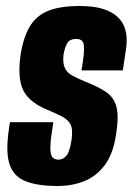

<svg xmlns="http://www.w3.org/2000/svg" viewBox="-20 -613 443 641"><path d="M172 8Q108 8 68 -7Q28 -22 13.5 -60Q-1 -98 8 -169L13 -205H158L151 -157Q147 -125 148.5 -108.5Q150 -92 157 -86Q164 -80 175 -80Q191 -80 202 -93.5Q213 -107 219 -147Q224 -182 215 -198.5Q206 -215 183.5 -226Q161 -237 123 -253Q89 -270 70.5 -292Q52 -314 47 -347Q42 -380 48 -425Q57 -486 78.5 -523Q100 -560 140 -576.5Q180 -593 247 -593Q332 -593 371.5 -557.5Q411 -522 401 -451L390 -378Q356 -378 321.5 -378Q287 -378 252 -378L257 -409Q263 -451 259 -467Q255 -483 234 -483Q214 -483 205.5 -470.5Q197 -458 192 -430Q189 -402 196.5 -386Q204 -370 221.5 -360.5Q239 -351 266 -340Q309 -323 334.5 -305.5Q360 -288 368.5 -257Q377 -226 368 -168Q359 -102 331 -63.5Q303 -25 262 -8.5Q221 8 172 8Z"/></svg>

Font: Alumni Sans ExtraBold
Style: Italic
Weight: 800
Italic angle: -8°
Designer: Robert E. Leuschke
Foundry: Robert E. Leuschke
Version: Version 1.016